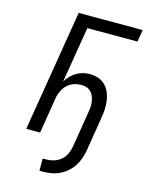

<svg xmlns="http://www.w3.org/2000/svg" viewBox="-137 -821 875 1124"><g transform="rotate(15 300.0 -259.0)"><path d="M236 217H214V143H236Q259 143 282 136Q305 129 324 113Q343 97 353 74.5Q363 52 367 30L402 -185Q405 -202 406.5 -219Q408 -236 405.5 -252.5Q403 -269 397 -284Q391 -299 380 -310.5Q369 -322 353.5 -327Q338 -332 321 -332Q300 -332 278.5 -325Q257 -318 240 -303Q223 -288 212.5 -268Q202 -248 197 -227L160 0H76L197 -735H585L573 -662H269L213 -324Q224 -342 239.5 -358Q255 -374 273.5 -385Q292 -396 312.5 -401Q333 -406 353 -406Q380 -406 405 -397.5Q430 -389 447.5 -371.5Q465 -354 475 -330Q485 -306 488.5 -280Q492 -254 490.5 -227Q489 -200 484 -173L451 30Q447 54 438.5 79Q430 104 415.5 126.5Q401 149 380.5 167Q360 185 336 196.5Q312 208 286.5 212.5Q261 217 236 217Z"/></g></svg>

Font: Iosevka Aile Oblique
Style: Regular
Weight: 400
Italic angle: -9°
Designer: Belleve Invis
Foundry: Belleve Invis
Version: Version 31.1.0; ttfautohint (v1.8.4)